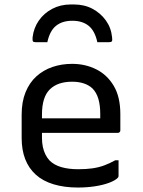

<svg xmlns="http://www.w3.org/2000/svg" viewBox="-20 -829 640 860"><path d="M303 -543Q362 -543 411 -518.5Q460 -494 489.5 -444.5Q519 -395 519 -318V-245Q519 -242 517.5 -239.5Q516 -237 514 -235.5Q512 -234 508 -234H168V-211Q168 -189 172 -170.5Q176 -152 183.5 -137Q191 -122 202 -110Q222 -90 254.5 -80.5Q287 -71 330 -71Q366 -71 394 -75Q422 -79 446.5 -88Q471 -97 496 -111H511V-40Q511 -38 510 -36Q509 -34 507 -32Q495 -20 468 -10Q441 0 405 5.5Q369 11 329 11Q268 11 220 -3.5Q172 -18 140.5 -46.5Q109 -75 93 -116Q77 -157 77 -211V-315Q77 -373 94.5 -416Q112 -459 143 -487Q174 -515 215 -529Q256 -543 303 -543ZM168 -299H429V-319Q429 -358 420.5 -386.5Q412 -415 394 -433Q378 -448 355 -455.5Q332 -463 303 -463Q238 -463 203 -428.5Q168 -394 168 -316ZM304 -736Q259 -736 231 -713.5Q203 -691 192 -640H140Q130 -640 127.5 -644Q125 -648 126 -662Q131 -704 154 -737Q177 -770 214 -789.5Q251 -809 297 -809H311Q358 -809 394.5 -789.5Q431 -770 454.5 -737Q478 -704 482 -662Q484 -648 481 -644Q478 -640 468 -640H416Q405 -691 377 -713.5Q349 -736 304 -736Z"/></svg>

Font: Code D OnePiece
Style: Regular
Weight: 400
Version: Version 1.085; ttfautohint (v1.8.4.7-5d5b);Nerd Fonts 3.0.2